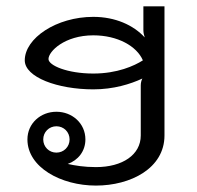

<svg xmlns="http://www.w3.org/2000/svg" viewBox="-20 -570 623 607"><path d="M158.3 -170.8C181.7 -170.8 200 -152.5 200 -129.2C200 -105.8 181.7 -87.5 158.3 -87.5C135 -87.5 116.7 -105.8 116.7 -129.2C116.7 -152.5 135 -170.8 158.3 -170.8ZM158.3 -216.7C108.3 -216.7 66.7 -180 66.7 -129.2C66.7 -40.8 173.3 16.7 283.3 16.7C392.5 16.7 500 -37.5 500 -141.7V-550H433.3V-475C433.3 -466.7 435 -459.2 437.5 -451.7C401.7 -490.8 344.2 -516.7 275 -516.7C158.3 -516.7 58.3 -449.2 58.3 -379.2C58.3 -325.8 162.5 -287.5 275 -287.5C339.2 -287.5 392.5 -304.2 430 -321.7C427.5 -316.7 425 -309.2 425 -300V-141.7C425 -80.8 367.5 -41.7 283.3 -41.7C245.8 -41.7 216.7 -46.7 194.2 -51.7C226.7 -63.3 250 -91.7 250 -129.2C250 -180 208.3 -216.7 158.3 -216.7ZM431.7 -379.2C404.2 -361.7 350.8 -337.5 275 -337.5C192.5 -337.5 133.3 -363.3 133.3 -383.3C133.3 -407.5 184.2 -458.3 275 -458.3C351.7 -458.3 412.5 -424.2 431.7 -379.2Z"/></svg>

Font: BoonHome
Style: Book
Weight: 400
Designer: Sungsit Sawaiwan
Foundry: Sungsit Sawaiwan
Version: Version 0.2